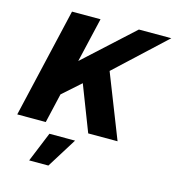

<svg xmlns="http://www.w3.org/2000/svg" viewBox="-128 -768 1021 1117"><g transform="rotate(15 382.5 -209.5)"><path d="M14 0 167 -660H338.8L276.4 -391.8L569.8 -660H765.2L467.6 -383.2L618.2 0H441.4L335.4 -274L226.8 -177.4L185.8 0ZM378.4 60.4 266 240.6H150.2L224 60.4Z"/></g></svg>

Font: Work Sans
Style: Italic
Weight: 400
Italic angle: -13°
Designer: Wei Huang
Foundry: Wei Huang
Version: Version 2.012